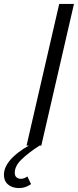

<svg xmlns="http://www.w3.org/2000/svg" viewBox="-116 -740 396 976"><path d="M19 0 185 -720H260L94 0ZM-19 216Q-54 216 -75 198Q-96 180 -96 149Q-96 103 -50 58.5Q-4 14 68 -19L85 0Q28 37 -6.5 70.5Q-41 104 -41 138Q-41 154 -32 161.5Q-23 169 -10 169Q6 169 23 157L42 196Q27 206 12.5 211Q-2 216 -19 216Z"/></svg>

Font: Instrument Sans SemiCondensed
Style: Italic
Weight: 400
Width: 4
Italic angle: -13°
Designer: Rodrigo Fuenzalida
Foundry: fragTYPE
Version: Version 1.000;gftools[0.9.28]